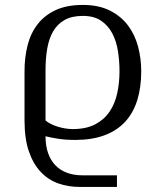

<svg xmlns="http://www.w3.org/2000/svg" viewBox="-20 -549 644 768"><path d="M447.8 198.7H298.3Q253.4 198.7 213.6 184.8Q173.8 170.9 143.6 139.4Q113.3 107.9 95.7 57.1Q78.1 6.3 78.1 -67.4V-264.2Q78.1 -320.3 90.6 -368.7Q103 -417 130.9 -452.6Q158.7 -488.3 203.1 -508.8Q247.6 -529.3 311.5 -529.3Q375 -529.3 419.4 -506.8Q463.9 -484.4 491.7 -447.5Q519.5 -410.6 532.2 -362.8Q544.9 -314.9 544.9 -264.2Q544.9 -198.7 528.8 -147.5Q512.7 -96.2 479.7 -61Q446.8 -25.9 397.2 -7.6Q347.7 10.7 281.2 10.7Q242.2 10.7 213.1 6.1Q184.1 1.5 162.1 -3.9Q162.1 34.2 172.4 63.5Q182.6 92.8 201.9 112.5Q221.2 132.3 248.5 142.3Q275.9 152.3 310.1 152.3H447.8ZM162.1 -67.4Q169.9 -60.1 182.4 -53.7Q194.8 -47.4 209.5 -42.7Q224.1 -38.1 240 -35.4Q255.9 -32.7 270.5 -32.7Q324.2 -32.7 360.1 -51.3Q396 -69.8 417.7 -101.6Q439.5 -133.3 448.7 -175.3Q458 -217.3 458 -264.2Q458 -305.2 451.7 -345Q445.3 -384.8 429 -415.8Q412.6 -446.8 384.3 -466.1Q356 -485.4 311.5 -485.4Q267.1 -485.4 238.3 -469Q209.5 -452.6 192.6 -423.6Q175.8 -394.5 168.9 -354.7Q162.1 -314.9 162.1 -268.1Z"/></svg>

Font: Arian AMU Serif
Style: Regular
Weight: 400
Designer: Ruben Hakobyan (Tarumian)
Foundry: Ruben Hakobyan (Tarumian)
Version: Version 1.002